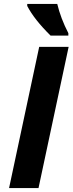

<svg xmlns="http://www.w3.org/2000/svg" viewBox="-20 -951 367 971"><path d="M235.8 -771Q153.3 -852.1 117.7 -920.9V-931.2H269.5Q287.1 -857.9 325.7 -783.2V-771ZM327.1 -713.9 174.8 0H25.9L178.2 -713.9Z"/></svg>

Font: Open Sans Hebrew
Style: Bold Italic
Weight: 700
Italic angle: -12°
Foundry: Ascender Corporation, Yanek Iontef
Version: Version 2.001;PS 002.001;hotconv 1.0.70;makeotf.lib2.5.58329